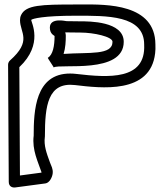

<svg xmlns="http://www.w3.org/2000/svg" viewBox="-20 -608 726 855"><path d="M219.2 -307.8C247.9 -325.6 531 -276.6 531 -422C531 -513.9 375.2 -513 338 -513C330.3 -513 302 -513.8 276.1 -513.8C273.1 -513.8 202 -531.5 202 -485C202 -455.8 221.8 -450.3 223 -447.7C222.9 -403.4 215.9 -364.7 192.8 -350.2C191.9 -349.7 220 -308.3 219.2 -307.8ZM263.2 -367.9C271.7 -394.8 273 -424.5 273 -449C273 -454.7 272.2 -458.5 270.4 -463.8C295 -463.9 328.4 -463 338 -463C397.4 -463 481 -444.6 481 -422C481 -360.9 377.5 -375.8 263.2 -367.9ZM68.8 173.5 66.1 -309C175.6 -412.3 117.8 -509.7 119.1 -519.5C124.8 -525 173.2 -538 317 -538C455.7 -538 622 -541.2 622 -410C622 -409.6 622 -409.1 622 -408.8C629.5 -250.6 464.1 -261.8 319.9 -278.8C310.6 -279.9 301.6 -280.5 292.9 -280.5C136.5 -281.1 130.1 -114.6 130 -3.7C122 60.2 149.9 113.7 164.9 159C164.9 159.2 164.8 159.6 164.3 160.7ZM19 202.1C19.1 224.3 37.2 228.1 47.3 226.8L182.3 208.8C200.4 206.4 213 180.9 214.7 163.8C216.7 143.4 208.2 131.1 202.5 115.4C187.5 74.4 174.4 40 179.8 1.5C179.9 0.6 180 -0.9 180 -2C180 -136.4 192.6 -243.5 314.1 -229.2C428.5 -215.7 649.9 -187.4 670.8 -370.7C672.3 -383.4 672.7 -395.3 672 -410.6C671 -591.6 454.4 -588.7 344.2 -588.1C334.6 -588.1 325.5 -588 317 -588C162.9 -588 95.7 -585.9 74.1 -541.4C70.3 -533.5 69 -525.3 69.1 -518.1C69.3 -461.6 123.9 -426.7 24.4 -338.7C19.5 -334.3 16 -327.1 16 -319.9Z"/></svg>

Font: Rocketfuel
Style: Regular
Weight: 400
Designer: Mew Too
Foundry: Cannot Into Space Fonts.
Version: Version 0.27